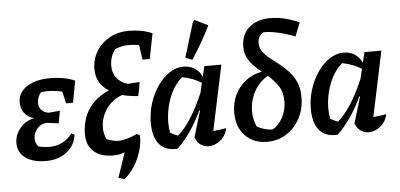

<svg xmlns="http://www.w3.org/2000/svg" viewBox="-58 -897 2463 1182"><g transform="rotate(-5 1173.5 -306.0)"><path d="M195 10Q115 10 68.5 -23.5Q22 -57 22 -114Q22 -166 56.5 -207.5Q91 -249 145 -259Q108 -268 86 -295.5Q64 -323 64 -363Q64 -424 119 -460Q174 -496 266 -496Q305 -496 344 -489Q383 -482 416 -467L391 -333H348L331 -407Q261 -423 200 -415Q176 -384 176 -350Q176 -322 195 -303.5Q214 -285 243 -285L306 -291L292 -214L219 -224Q184 -221 162 -197.5Q140 -174 136.5 -142Q133 -110 154 -84Q184 -75 224 -75Q310 -75 364 -145L383 -137Q375 -71 323.5 -30.5Q272 10 195 10Z M665 163 629 152 681 -1Q650 12 608 12Q532 12 489.5 -26Q447 -64 447 -132Q447 -223 491 -288.5Q535 -354 617 -389Q540 -439 540 -527Q540 -588 570.5 -637.5Q601 -687 653 -715.5Q705 -744 770 -744Q850 -744 911 -718H916L885 -560H840L827 -651Q795 -657 758 -657Q723 -657 678 -639Q645 -595 645 -537Q645 -494 670 -462Q695 -430 739 -419Q773 -423 810 -424Q805 -381 794 -339Q740 -342 696 -354Q657 -341 626.5 -312.5Q596 -284 579 -247Q562 -210 560.5 -169.5Q559 -129 577 -92Q615 -75 650 -75Q697 -75 765 -107L784 -96Q785 -48 770 1.5Q755 51 727.5 93.5Q700 136 665 163Z M1008 5Q935 11 896 -33.5Q857 -78 857 -167Q857 -230 876 -289Q895 -348 927.5 -394.5Q960 -441 1001 -468Q1042 -495 1086 -495Q1166 -495 1201 -423L1216 -487H1321L1236 -84Q1259 -86 1278.5 -89Q1298 -92 1317 -95Q1306 -46 1271.5 -19.5Q1237 7 1200 7Q1174 7 1151.5 -8Q1129 -23 1117 -55L1166 -218L1162 -219Q1093 -75 1008 5ZM970 -97Q982 -90 993.5 -84.5Q1005 -79 1018 -75Q1105 -152 1178 -326L1192 -386Q1142 -418 1074 -431Q1034 -399 1007 -344.5Q980 -290 969.5 -225Q959 -160 970 -97ZM1146 -532 1104 -549 1170 -766 1181 -775 1262 -735Q1238 -685 1208.5 -634Q1179 -583 1146 -532Z M1561 11Q1477 11 1425.5 -43Q1374 -97 1374 -185Q1374 -246 1398 -295.5Q1422 -345 1465 -378Q1508 -411 1565 -422Q1539 -443 1516.5 -466Q1494 -489 1479.5 -517.5Q1465 -546 1465 -585Q1465 -659 1514 -702.5Q1563 -746 1645 -746Q1731 -746 1824 -704L1791 -620Q1675 -664 1596 -663Q1561 -642 1561 -599Q1561 -569 1578 -545.5Q1595 -522 1621.5 -501Q1648 -480 1678 -457Q1708 -434 1734.5 -405Q1761 -376 1778 -337.5Q1795 -299 1795 -245Q1795 -172 1764 -114Q1733 -56 1680.5 -22.5Q1628 11 1561 11ZM1505 -88Q1547 -65 1598 -61Q1638 -81 1663 -127.5Q1688 -174 1688 -228Q1688 -287 1661.5 -325Q1635 -363 1600 -393Q1545 -362 1514.5 -305Q1484 -248 1484 -181Q1484 -134 1505 -88Z M1997 5Q1924 11 1885 -33.5Q1846 -78 1846 -167Q1846 -230 1865 -289Q1884 -348 1916.5 -394.5Q1949 -441 1990 -468Q2031 -495 2075 -495Q2155 -495 2190 -423L2205 -487H2310L2225 -84Q2248 -86 2267.5 -89Q2287 -92 2306 -95Q2295 -46 2260.5 -19.5Q2226 7 2189 7Q2163 7 2140.5 -8Q2118 -23 2106 -55L2155 -218L2151 -219Q2082 -75 1997 5ZM1959 -97Q1971 -90 1982.5 -84.5Q1994 -79 2007 -75Q2094 -152 2167 -326L2181 -386Q2131 -418 2063 -431Q2023 -399 1996 -344.5Q1969 -290 1958.5 -225Q1948 -160 1959 -97Z"/></g></svg>

Font: Piazzolla SemiBold
Style: Italic
Weight: 600
Italic angle: -11.3°
Designer: Juan Pablo del Peral
Foundry: Huerta Tipografica
Version: Version 1.330